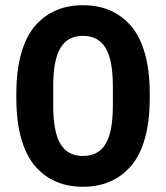

<svg xmlns="http://www.w3.org/2000/svg" viewBox="-20 -710 640 740"><path d="M43 -330.1V-350.1Q43 -438 61.8 -504.2Q80.6 -570.3 115.2 -610.4Q149.9 -650.4 196 -670.2Q242.2 -689.9 299.8 -689.9Q357.4 -689.9 403.6 -670.2Q449.7 -650.4 484.6 -610.4Q519.5 -570.3 538.3 -504.2Q557.1 -438 557.1 -350.1V-330.1Q557.1 -242.2 538.3 -176Q519.5 -109.9 484.6 -69.8Q449.7 -29.8 403.6 -10Q357.4 9.8 299.8 9.8Q242.2 9.8 196 -10Q149.9 -29.8 115.2 -69.8Q80.6 -109.9 61.8 -176Q43 -242.2 43 -330.1ZM185.1 -303.2Q185.1 -201.7 212.9 -155.3Q240.7 -108.9 299.8 -108.9Q358.9 -108.9 387 -155.3Q415 -201.7 415 -303.2V-377.9Q415 -478.5 387 -525.1Q358.9 -571.8 299.8 -571.8Q240.7 -571.8 212.9 -525.1Q185.1 -478.5 185.1 -377.9Z"/></svg>

Font: TASA Orbiter Text
Style: Bold
Weight: 700
Designer: Weizhong Zhang
Version: Version 1.000;Glyphs 3.1.2 (3151)